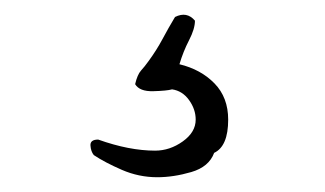

<svg xmlns="http://www.w3.org/2000/svg" viewBox="-20 -50 440 260"><path d="M289 112Q289 148 270 157Q263 176 239 183Q215 190 193 190Q168 190 145 180Q122 170 107 160Q103 155 102.5 147Q102 139 113 139Q155 154 190 154Q210 154 227.5 141.5Q245 129 245 112Q245 98 236 85.5Q227 73 213 71Q206 73 187.5 73.5Q169 74 163 64Q166 51 171 45.5Q176 40 181 33Q192 18 200 3Q208 -12 217 -27Q233 -35 244 -22Q244 -11 236 4.5Q228 20 223 37Q252 44 270.5 63Q289 82 289 112Z"/></svg>

Font: Yuji Syuku
Style: Regular
Weight: 400
Designer: Kataoka Yuji
Foundry: Kinuta Font Factory
Version: Version 3.002